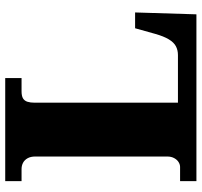

<svg xmlns="http://www.w3.org/2000/svg" viewBox="-38 -716 754 717"><g transform="rotate(-90 338.5 -357.0)"><path d="M21 0V-61H74Q83 -61 92 -66.5Q101 -72 107 -83Q113 -94 113 -109V-602Q113 -619 106.5 -630.5Q100 -642 89.5 -647.5Q79 -653 66 -653H21V-714H406V-653H357Q339 -653 330 -647.5Q321 -642 317.5 -631Q314 -620 314 -604V-69H492Q510 -69 524.5 -76.5Q539 -84 550.5 -103Q562 -122 571 -154L592 -229H651L644 0Z"/></g></svg>

Font: Noto Serif Armenian Black
Style: Regular
Weight: 900
Version: Version 2.007